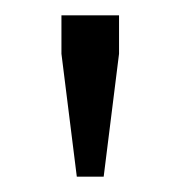

<svg xmlns="http://www.w3.org/2000/svg" viewBox="-20 -710 235 250"><path d="M135 -690V-640L115 -480H80L60 -640V-690Z"/></svg>

Font: Trochut
Style: Regular
Weight: 400
Designer: Andreu Balius
Foundry: Andreu Balius
Version: Version 1.001